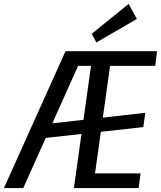

<svg xmlns="http://www.w3.org/2000/svg" viewBox="-51 -962 823 982"><path d="M284 -700H382L68 0H-31ZM162 -325 692 -385 682 -312 151 -253ZM425 -700H752L743 -625H494L520 -682L427 -18L416 -75H668L658 0H327ZM504 -700 494 -625H325L336 -700ZM649 -865 442 -745 418 -789 607 -942Z"/></svg>

Font: Pathway Extreme Condensed Medium
Style: Italic
Weight: 500
Width: 3
Italic angle: -8°
Version: Version 1.001;gftools[0.9.26]